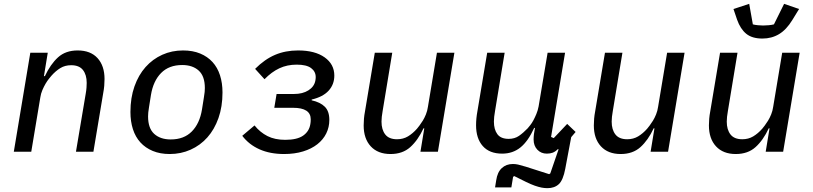

<svg xmlns="http://www.w3.org/2000/svg" viewBox="-20 -791 4240 1001"><path d="M52 0 138 -516H229L209 -394H214Q243 -456 282.5 -492Q322 -528 385 -528Q452 -528 488.5 -488Q525 -448 525 -379Q525 -362 523.5 -344Q522 -326 518 -305L467 0H376L427 -303Q430 -320 431 -334Q432 -348 432 -359Q432 -401 412.5 -426Q393 -451 351 -451Q319 -451 294.5 -436Q270 -421 248 -396Q243 -390 234.5 -379.5Q226 -369 217.5 -354.5Q209 -340 201 -321.5Q193 -303 190 -282L143 0Z M865 12Q815 12 776.5 -4Q738 -20 712 -48.5Q686 -77 673 -117.5Q660 -158 660 -207Q660 -281 681 -340.5Q702 -400 739 -441.5Q776 -483 826 -505.5Q876 -528 934 -528Q985 -528 1023.5 -512Q1062 -496 1088 -467.5Q1114 -439 1127 -398.5Q1140 -358 1140 -309Q1140 -235 1119 -175.5Q1098 -116 1061 -74.5Q1024 -33 973.5 -10.5Q923 12 865 12ZM870 -64Q939 -64 980 -105.5Q1021 -147 1033 -220L1043 -283Q1046 -300 1047 -311.5Q1048 -323 1048 -332Q1048 -394 1016 -423Q984 -452 930 -452Q861 -452 820 -410.5Q779 -369 767 -296L757 -233Q754 -216 753 -204.5Q752 -193 752 -184Q752 -122 784 -93Q816 -64 870 -64Z M1461 12Q1388 12 1333 -12.5Q1278 -37 1243 -83L1307 -137Q1336 -101 1374.5 -81.5Q1413 -62 1467 -62Q1529 -62 1560.5 -84Q1592 -106 1598 -144Q1599 -149 1599.5 -155.5Q1600 -162 1600 -169Q1600 -229 1508 -229H1410L1422 -301H1513Q1558 -301 1588 -320Q1618 -339 1624 -370Q1626 -380 1626 -389Q1626 -418 1602 -436Q1578 -454 1527 -454Q1477 -454 1436.5 -435Q1396 -416 1359 -378L1310 -432Q1360 -482 1414 -505Q1468 -528 1534 -528Q1622 -528 1672.5 -492Q1723 -456 1723 -397Q1723 -351 1693.5 -318.5Q1664 -286 1605 -272V-268Q1650 -258 1673.5 -234.5Q1697 -211 1697 -166Q1697 -128 1681 -95.5Q1665 -63 1634.5 -39Q1604 -15 1560 -1.5Q1516 12 1461 12Z M2192 -122H2188Q2159 -60 2119 -24Q2079 12 2016 12Q1950 12 1913 -28Q1876 -68 1876 -137Q1876 -154 1877.5 -172Q1879 -190 1883 -211L1934 -516H2025L1975 -213Q1969 -180 1969 -157Q1969 -115 1988.5 -90Q2008 -65 2050 -65Q2082 -65 2107 -80Q2132 -95 2154 -120Q2159 -126 2167 -136.5Q2175 -147 2184 -161.5Q2193 -176 2200.5 -194.5Q2208 -213 2211 -234L2258 -516H2349L2263 0H2172Z M2834 190Q2819 190 2803.5 187Q2788 184 2768 177Q2748 170 2722.5 157.5Q2697 145 2661 127L2655 131L2646 186H2561L2567 149Q2573 107 2596 85.5Q2619 64 2654 64Q2668 64 2681 67Q2694 70 2721 78L2843 117L2849 113L2892 -12L2889 -14Q2875 0 2861.5 5Q2848 10 2831 10Q2801 10 2781.5 -10.5Q2762 -31 2762 -64Q2762 -89 2769 -124H2765Q2733 -54 2693 -22Q2653 10 2598 10Q2532 10 2497 -29.5Q2462 -69 2462 -138Q2462 -173 2469 -211L2520 -516H2611L2561 -213Q2555 -180 2555 -157Q2555 -116 2573 -91.5Q2591 -67 2632 -67Q2663 -67 2685.5 -82.5Q2708 -98 2731 -122Q2736 -128 2744.5 -138.5Q2753 -149 2761 -164Q2769 -179 2776.5 -197Q2784 -215 2788 -236L2835 -516H2926L2853 -77L2867 -71L2937 -145L2981 -103L2958 -76L2927 89Q2916 148 2893.5 169Q2871 190 2834 190Z M3392 -122H3388Q3359 -60 3319 -24Q3279 12 3216 12Q3150 12 3113 -28Q3076 -68 3076 -137Q3076 -154 3077.5 -172Q3079 -190 3083 -211L3134 -516H3225L3175 -213Q3169 -180 3169 -157Q3169 -115 3188.5 -90Q3208 -65 3250 -65Q3282 -65 3307 -80Q3332 -95 3354 -120Q3359 -126 3367 -136.5Q3375 -147 3384 -161.5Q3393 -176 3400.5 -194.5Q3408 -213 3411 -234L3458 -516H3549L3463 0H3372Z M3992 -122H3988Q3959 -60 3919 -24Q3879 12 3816 12Q3750 12 3713 -28Q3676 -68 3676 -137Q3676 -154 3677.5 -172Q3679 -190 3683 -211L3734 -516H3825L3775 -213Q3769 -180 3769 -157Q3769 -115 3788.5 -90Q3808 -65 3850 -65Q3882 -65 3907 -80Q3932 -95 3954 -120Q3959 -126 3967 -136.5Q3975 -147 3984 -161.5Q3993 -176 4000.5 -194.5Q4008 -213 4011 -234L4058 -516H4149L4063 0H3972ZM3955 -590Q3901 -590 3870.5 -615Q3840 -640 3823 -688L3804 -744L3886 -771L3905 -664Q3915 -661 3931.5 -659.5Q3948 -658 3958 -658Q3972 -658 3988 -659.5Q4004 -661 4015 -664L4068 -771L4146 -744L4111 -687Q4080 -636 4041.5 -613Q4003 -590 3955 -590Z"/></svg>

Font: IBM Plex Mono Text
Style: Italic
Weight: 450
Italic angle: -9°
Monospace: yes
Designer: Mike Abbink, Paul van der Laan, Pieter van Rosmalen
Foundry: Bold Monday
Version: Version 2.1